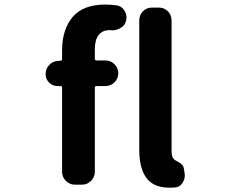

<svg xmlns="http://www.w3.org/2000/svg" viewBox="-20 -832 1040 865"><path d="M252.9 -558.6Q259.8 -558.6 259.8 -566.4V-605.5Q259.8 -699.2 307.1 -755.4Q354.5 -811.5 455.1 -811.5Q481.4 -811.5 507.8 -807.6Q530.3 -802.7 542 -782.2Q549.8 -768.6 549.8 -753.9Q549.8 -746.1 547.9 -738.3Q543 -716.8 523.4 -706.1Q505.9 -695.3 484.4 -695.3Q482.4 -695.3 480.5 -696.3Q477.5 -696.3 475.6 -696.3Q407.2 -696.3 407.2 -608.4V-567.4Q407.2 -559.6 415 -559.6H455.1Q478.5 -559.6 495.6 -543Q512.7 -526.4 512.7 -502Q512.7 -477.5 495.6 -460.9Q478.5 -444.3 455.1 -444.3H415Q407.2 -444.3 407.2 -436.5V-57.6Q407.2 -34.2 390.1 -17.1Q373 0 349.6 0H317.4Q293.9 0 276.9 -17.1Q259.8 -34.2 259.8 -57.6V-436.5Q259.8 -444.3 252.9 -444.3H240.2Q216.8 -444.3 201.2 -460Q185.5 -475.6 185.5 -498Q185.5 -521.5 201.2 -538.6Q216.8 -555.7 239.3 -557.6ZM770.5 -109.4Q772.5 -108.4 779.8 -104.5Q787.1 -100.6 789.6 -98.6Q792 -96.7 796.9 -92.8Q801.8 -88.9 804.2 -85Q806.6 -81.1 807.6 -76.2L811.5 -53.7Q812.5 -47.9 812.5 -42Q812.5 -24.4 802.7 -8.8Q790 11.7 766.6 12.7Q755.9 13.7 745.1 13.7Q671.9 13.7 639.6 -30.3Q607.4 -74.2 607.4 -157.2V-740.2Q607.4 -764.6 624 -781.2Q640.6 -797.9 665 -797.9H695.3Q719.7 -797.9 736.3 -781.2Q752.9 -764.6 752.9 -740.2V-150.4Q752.9 -119.1 770.5 -109.4Z"/></svg>

Font: Gen Jyuu Gothic Monospace Bold
Style: Bold
Weight: 700
Designer: [Source Han Sans]
Ryoko NISHIZUKA  (kana & ideographs); Paul D. Hunt (Latin, Greek & Cyrillic); Wenlong ZHANG  (bopomofo
Version: Version 1.002.20150607